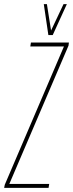

<svg xmlns="http://www.w3.org/2000/svg" viewBox="-51 -905 352 925"><path d="M-31 0 -28 -15 257 -681H95L98 -700H281L279 -685L-6 -19H186L183 0ZM271 -885 203 -736H182L160 -885H175L195 -758L255 -885Z"/></svg>

Font: Georama
Style: Italic
Weight: 400
Width: 2
Italic angle: -9°
Designer: Jean-Baptiste Levee
Foundry: Production Type
Version: Version 1.000